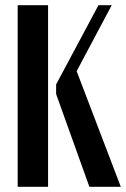

<svg xmlns="http://www.w3.org/2000/svg" viewBox="-20 -719 485 739"><path d="M165 0H48V-699H165ZM196 -357V-394L359 -699H410L275 -445L445 0H324Z"/></svg>

Font: Moniqa ExtBd Paragraph
Style: Regular
Weight: 800
Designer: Rajesh Rajput
Foundry: Rajesh Rajput
Version: Version 1.000